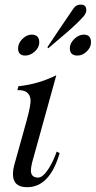

<svg xmlns="http://www.w3.org/2000/svg" viewBox="-20 -779 408 819"><path d="M95.7 19.5Q34.7 19.5 35.2 -37.1Q35.2 -53.7 40.5 -73.7L93.8 -265.1Q111.8 -330.6 110.4 -353Q106.4 -396.5 54.2 -394.5L58.6 -411.1Q143.1 -419.9 220.2 -458L117.2 -86.4Q111.8 -64.9 111.8 -52.2Q111.8 -21.5 142.6 -21.5Q164.6 -21.5 190.9 -65.4Q210 -97.2 221.7 -132.3L234.4 -126Q192.4 19.5 95.7 19.5ZM310.5 -542Q278.3 -542 277.8 -572.8Q277.8 -594.2 296.9 -612.8Q315.9 -631.3 337.4 -631.3Q368.2 -631.3 368.2 -598.6Q368.2 -577.1 350.1 -559.6Q332 -542 310.5 -542ZM337.9 -710.9Q313.5 -682.6 265.1 -640.6Q225.6 -606.4 186 -573.2L182.1 -577.6Q218.8 -633.8 293 -742.2Q304.7 -759.8 324.7 -759.3Q348.6 -759.3 348.1 -734.9Q348.1 -723.6 337.9 -710.9ZM87.9 -542Q57.1 -542 57.1 -572.8Q57.1 -594.2 75.4 -612.8Q93.8 -631.3 115.2 -631.3Q147.5 -631.3 147.5 -598.1Q147.5 -576.7 128.4 -559.3Q109.4 -542 87.9 -542Z"/></svg>

Font: Accordance
Style: Italic
Weight: 400
Italic angle: -11°
Version: Version 1.2 (build January 31, 2020) Miklal Software Solutio